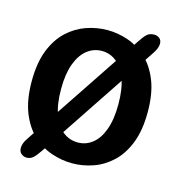

<svg xmlns="http://www.w3.org/2000/svg" viewBox="-105 -753 828 885"><g transform="rotate(15 309.5 -310.0)"><path d="M523.5 -660.5Q537.5 -660.5 548.2 -652Q559 -643.5 559 -626.5Q559 -617 554.8 -605.2Q550.5 -593.5 541 -579L163 -11.5Q145 15 132 27.2Q119 39.5 100.5 39.5Q86.5 39.5 75 30.2Q63.5 21 63.5 2.5Q63.5 -7.5 67.5 -19Q71.5 -30.5 81 -44.5L457.5 -609Q475 -636 488 -648.2Q501 -660.5 523.5 -660.5ZM310 10.5Q259.5 10.5 210.2 -6.5Q161 -23.5 120.8 -60.8Q80.5 -98 56.5 -159Q32.5 -220 32.5 -307.5Q32.5 -395 56.5 -455.8Q80.5 -516.5 120.8 -553.8Q161 -591 210.2 -608Q259.5 -625 310 -625Q360 -625 409 -608Q458 -591 498 -553.8Q538 -516.5 562 -455.8Q586 -395 586 -307.5Q586 -220 562 -159Q538 -98 498 -60.8Q458 -23.5 409 -6.5Q360 10.5 310 10.5ZM310 -89Q348.5 -89 379.5 -113.2Q410.5 -137.5 428.2 -186Q446 -234.5 446 -307.5Q446 -380 428.2 -428.2Q410.5 -476.5 379.5 -501Q348.5 -525.5 310 -525.5Q270.5 -525.5 239.5 -501Q208.5 -476.5 190.5 -428.2Q172.5 -380 172.5 -307.5Q172.5 -234.5 190.5 -186Q208.5 -137.5 239.5 -113.2Q270.5 -89 310 -89Z"/></g></svg>

Font: Sono Monospace SemiBold
Style: Regular
Weight: 600
Designer: Tyler Finck
Foundry: Tyler Finck
Version: Version 2.112